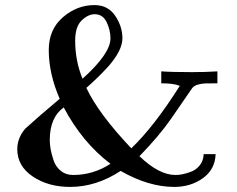

<svg xmlns="http://www.w3.org/2000/svg" viewBox="-20 -725 934 756"><path d="M48 -138Q48 -181 79 -218Q86 -225 141 -273L215 -336Q172 -435 172 -528Q172 -609 227.5 -657Q283 -705 352 -705Q405 -705 433.5 -663Q462 -621 462 -574Q462 -527 407 -464Q365 -418 320 -379Q368 -277 497 -141Q586 -226 688 -387Q664 -397 615 -397V-444Q656 -441 737 -441Q788 -441 836 -444V-397Q803 -397 788 -396.5Q773 -396 758 -391.5Q743 -387 736 -377L654 -258Q607 -190 529 -110Q606 -36 671 -36Q682 -36 696.5 -38.5Q711 -41 731.5 -48.5Q752 -56 766.5 -74Q781 -92 782 -118H829Q827 -58 779 -23.5Q731 11 666 11Q565 11 455 -52Q359 11 256 11Q170 11 109 -30Q48 -71 48 -138ZM176 -174Q176 -158 179 -139.5Q182 -121 190.5 -95Q199 -69 219 -52.5Q239 -36 268 -36Q347 -36 415 -80Q304 -164 231 -302Q176 -263 176 -174ZM276 -565Q276 -485 305 -415Q415 -514 415 -574Q415 -606 400 -637.5Q385 -669 353 -669Q327 -669 301.5 -644.5Q276 -620 276 -565Z"/></svg>

Font: CMU Serif
Style: Bold
Weight: 700
Version: Version 0.7.0